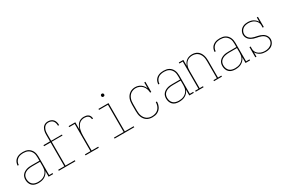

<svg xmlns="http://www.w3.org/2000/svg" viewBox="86 -1845 4327 2955"><g transform="rotate(-30 2250.0 -367.5)"><path d="M221 8Q191 8 161.5 0Q132 -8 110.5 -28.5Q89 -49 79 -78Q69 -107 69 -136Q69 -160 75.5 -182.5Q82 -205 97 -223Q112 -241 132.5 -253Q153 -265 175 -272Q197 -279 220.5 -281Q244 -283 267 -283H403V-345Q403 -366 400 -387.5Q397 -409 388 -428.5Q379 -448 364.5 -464.5Q350 -481 331 -491.5Q312 -502 291 -506Q270 -510 248 -510Q220 -510 192.5 -504Q165 -498 143 -481.5Q121 -465 108 -439Q95 -413 95 -385H75Q76 -406 82 -426.5Q88 -447 100 -464.5Q112 -482 129 -494.5Q146 -507 165.5 -514.5Q185 -522 206 -525Q227 -528 248 -528Q272 -528 296 -523.5Q320 -519 341 -507.5Q362 -496 378.5 -478Q395 -460 405 -438Q415 -416 419 -392.5Q423 -369 423 -345V-18H483V0H403V-102Q393 -75 374 -53Q355 -31 330.5 -17Q306 -3 277.5 2.5Q249 8 221 8ZM224 -10Q248 -10 271 -14Q294 -18 315 -28Q336 -38 353.5 -54Q371 -70 382.5 -90Q394 -110 398.5 -133.5Q403 -157 403 -180V-265H267Q247 -265 226 -263Q205 -261 185 -255.5Q165 -250 147 -240Q129 -230 115 -214.5Q101 -199 95 -179Q89 -159 89 -138Q89 -112 98 -86Q107 -60 126 -42Q145 -24 171.5 -17Q198 -10 224 -10Z M584 0V-18H693V-441H577V-460H693V-579Q693 -598 695 -617.5Q697 -637 703 -655.5Q709 -674 719 -691Q729 -708 744.5 -720Q760 -732 778.5 -737.5Q797 -743 817 -743Q842 -743 866.5 -734.5Q891 -726 908 -707.5Q925 -689 932.5 -664Q940 -639 940 -614V-607H920V-613Q920 -635 914 -656Q908 -677 894 -693.5Q880 -710 859 -717.5Q838 -725 817 -725Q800 -725 783.5 -720Q767 -715 754.5 -703.5Q742 -692 733.5 -677Q725 -662 720.5 -646Q716 -630 714.5 -613Q713 -596 713 -579V-459H905V-442H713V-18H879V0Z M1059 0V-18H1157V-502H1059V-520H1177V-389Q1184 -416 1196.5 -441.5Q1209 -467 1228.5 -487.5Q1248 -508 1274.5 -518Q1301 -528 1329 -528Q1350 -528 1371 -524Q1392 -520 1409 -507.5Q1426 -495 1434.5 -474.5Q1443 -454 1443 -433H1423Q1423 -451 1416 -467Q1409 -483 1395 -493Q1381 -503 1363.5 -506.5Q1346 -510 1329 -510Q1303 -510 1278 -500.5Q1253 -491 1235 -472Q1217 -453 1205.5 -429Q1194 -405 1187.5 -379.5Q1181 -354 1179 -328Q1177 -302 1177 -276V-18H1295V0Z M1575 0V-18H1747V-502H1589V-520H1767V-18H1925V0ZM1750 -644Q1745 -644 1739.5 -645.5Q1734 -647 1730.5 -650.5Q1727 -654 1725.5 -659.5Q1724 -665 1724 -670Q1724 -675 1725.5 -680.5Q1727 -686 1730.5 -689.5Q1734 -693 1739.5 -695Q1745 -697 1750 -697Q1755 -697 1760.5 -695Q1766 -693 1769.5 -689.5Q1773 -686 1775 -680.5Q1777 -675 1777 -670Q1777 -665 1775 -659.5Q1773 -654 1769.5 -650.5Q1766 -647 1760.5 -645.5Q1755 -644 1750 -644Z M2247 8Q2221 8 2195.5 2Q2170 -4 2148.5 -18Q2127 -32 2111 -53Q2095 -74 2085.5 -98Q2076 -122 2072.5 -148Q2069 -174 2069 -200V-320Q2069 -345 2072.5 -370.5Q2076 -396 2085 -420Q2094 -444 2109.5 -464.5Q2125 -485 2146 -499.5Q2167 -514 2191.5 -521Q2216 -528 2242 -528Q2268 -528 2293.5 -520.5Q2319 -513 2340 -498Q2361 -483 2377 -462Q2393 -441 2403 -416V-520H2423V-339H2403Q2403 -372 2392 -403Q2381 -434 2359.5 -458.5Q2338 -483 2307.5 -496.5Q2277 -510 2245 -510Q2221 -510 2198.5 -503.5Q2176 -497 2157 -484Q2138 -471 2124.5 -452Q2111 -433 2103 -411Q2095 -389 2092 -366Q2089 -343 2089 -320V-200Q2089 -177 2092 -153.5Q2095 -130 2103 -108Q2111 -86 2125 -67Q2139 -48 2158.5 -34.5Q2178 -21 2201 -15.5Q2224 -10 2247 -10Q2279 -10 2309.5 -20Q2340 -30 2362 -52.5Q2384 -75 2394.5 -105.5Q2405 -136 2405 -167V-169H2425V-167Q2425 -144 2419.5 -120.5Q2414 -97 2403.5 -76.5Q2393 -56 2376 -39Q2359 -22 2338 -11Q2317 0 2294 4Q2271 8 2247 8Z M2721 8Q2691 8 2661.5 0Q2632 -8 2610.5 -28.5Q2589 -49 2579 -78Q2569 -107 2569 -136Q2569 -160 2575.5 -182.5Q2582 -205 2597 -223Q2612 -241 2632.5 -253Q2653 -265 2675 -272Q2697 -279 2720.5 -281Q2744 -283 2767 -283H2903V-345Q2903 -366 2900 -387.5Q2897 -409 2888 -428.5Q2879 -448 2864.5 -464.5Q2850 -481 2831 -491.5Q2812 -502 2791 -506Q2770 -510 2748 -510Q2720 -510 2692.5 -504Q2665 -498 2643 -481.5Q2621 -465 2608 -439Q2595 -413 2595 -385H2575Q2576 -406 2582 -426.5Q2588 -447 2600 -464.5Q2612 -482 2629 -494.5Q2646 -507 2665.5 -514.5Q2685 -522 2706 -525Q2727 -528 2748 -528Q2772 -528 2796 -523.5Q2820 -519 2841 -507.5Q2862 -496 2878.5 -478Q2895 -460 2905 -438Q2915 -416 2919 -392.5Q2923 -369 2923 -345V-18H2983V0H2903V-102Q2893 -75 2874 -53Q2855 -31 2830.5 -17Q2806 -3 2777.5 2.5Q2749 8 2721 8ZM2724 -10Q2748 -10 2771 -14Q2794 -18 2815 -28Q2836 -38 2853.5 -54Q2871 -70 2882.5 -90Q2894 -110 2898.5 -133.5Q2903 -157 2903 -180V-265H2767Q2747 -265 2726 -263Q2705 -261 2685 -255.5Q2665 -250 2647 -240Q2629 -230 2615 -214.5Q2601 -199 2595 -179Q2589 -159 2589 -138Q2589 -112 2598 -86Q2607 -60 2626 -42Q2645 -24 2671.5 -17Q2698 -10 2724 -10Z M3017 0V-18H3077V-502H3017V-520H3097V-413Q3105 -438 3119.5 -460.5Q3134 -483 3155 -498.5Q3176 -514 3201.5 -521Q3227 -528 3254 -528Q3279 -528 3304 -521.5Q3329 -515 3349.5 -500.5Q3370 -486 3384.5 -465Q3399 -444 3407.5 -420Q3416 -396 3419.5 -370.5Q3423 -345 3423 -320V-18H3483V0H3343V-18H3403V-320Q3403 -343 3400.5 -366Q3398 -389 3390 -411Q3382 -433 3369 -452Q3356 -471 3337 -484.5Q3318 -498 3295.5 -504Q3273 -510 3250 -510Q3227 -510 3204.5 -504Q3182 -498 3163 -484.5Q3144 -471 3131 -452Q3118 -433 3110 -411Q3102 -389 3099.5 -366Q3097 -343 3097 -320V-18H3157V0Z M3721 8Q3691 8 3661.5 0Q3632 -8 3610.5 -28.5Q3589 -49 3579 -78Q3569 -107 3569 -136Q3569 -160 3575.5 -182.5Q3582 -205 3597 -223Q3612 -241 3632.5 -253Q3653 -265 3675 -272Q3697 -279 3720.5 -281Q3744 -283 3767 -283H3903V-345Q3903 -366 3900 -387.5Q3897 -409 3888 -428.5Q3879 -448 3864.5 -464.5Q3850 -481 3831 -491.5Q3812 -502 3791 -506Q3770 -510 3748 -510Q3720 -510 3692.5 -504Q3665 -498 3643 -481.5Q3621 -465 3608 -439Q3595 -413 3595 -385H3575Q3576 -406 3582 -426.5Q3588 -447 3600 -464.5Q3612 -482 3629 -494.5Q3646 -507 3665.5 -514.5Q3685 -522 3706 -525Q3727 -528 3748 -528Q3772 -528 3796 -523.5Q3820 -519 3841 -507.5Q3862 -496 3878.5 -478Q3895 -460 3905 -438Q3915 -416 3919 -392.5Q3923 -369 3923 -345V-18H3983V0H3903V-102Q3893 -75 3874 -53Q3855 -31 3830.5 -17Q3806 -3 3777.5 2.5Q3749 8 3721 8ZM3724 -10Q3748 -10 3771 -14Q3794 -18 3815 -28Q3836 -38 3853.5 -54Q3871 -70 3882.5 -90Q3894 -110 3898.5 -133.5Q3903 -157 3903 -180V-265H3767Q3747 -265 3726 -263Q3705 -261 3685 -255.5Q3665 -250 3647 -240Q3629 -230 3615 -214.5Q3601 -199 3595 -179Q3589 -159 3589 -138Q3589 -112 3598 -86Q3607 -60 3626 -42Q3645 -24 3671.5 -17Q3698 -10 3724 -10Z M4259 8Q4235 8 4211 3.5Q4187 -1 4165.5 -12Q4144 -23 4126 -39.5Q4108 -56 4097 -77V0H4077V-181H4097V-136Q4097 -117 4103.5 -99Q4110 -81 4122 -66.5Q4134 -52 4149.5 -41Q4165 -30 4182.5 -23Q4200 -16 4218.5 -13Q4237 -10 4256 -10Q4273 -10 4290.5 -12.5Q4308 -15 4324.5 -21Q4341 -27 4355.5 -37Q4370 -47 4381 -60.5Q4392 -74 4397.5 -91Q4403 -108 4403 -126Q4403 -149 4393 -170Q4383 -191 4365.5 -206Q4348 -221 4327 -229.5Q4306 -238 4283.5 -243.5Q4261 -249 4238.5 -253Q4216 -257 4194.5 -264.5Q4173 -272 4153 -283.5Q4133 -295 4117.5 -312Q4102 -329 4093.5 -350.5Q4085 -372 4085 -395Q4085 -414 4091 -432.5Q4097 -451 4107.5 -467Q4118 -483 4133.5 -495Q4149 -507 4167 -514.5Q4185 -522 4204 -525Q4223 -528 4242 -528Q4266 -528 4290 -523.5Q4314 -519 4335 -508Q4356 -497 4374 -480.5Q4392 -464 4403 -443V-520H4423V-339H4403V-384Q4403 -403 4396.5 -420.5Q4390 -438 4378 -453Q4366 -468 4351 -479Q4336 -490 4318.5 -497Q4301 -504 4282.5 -507Q4264 -510 4245 -510Q4220 -510 4194.5 -504Q4169 -498 4148.5 -482.5Q4128 -467 4116.5 -443.5Q4105 -420 4105 -395Q4105 -372 4115 -351Q4125 -330 4142 -315Q4159 -300 4180.5 -291Q4202 -282 4224 -277Q4246 -272 4268.5 -267.5Q4291 -263 4313 -255.5Q4335 -248 4355 -236.5Q4375 -225 4390 -208.5Q4405 -192 4414 -170Q4423 -148 4423 -126Q4423 -106 4416.5 -87Q4410 -68 4398.5 -52Q4387 -36 4371 -24Q4355 -12 4336.5 -5Q4318 2 4298 5Q4278 8 4259 8Z"/></g></svg>

Font: Iosevka Curly Slab Thin
Style: Regular
Weight: 100
Monospace: yes
Designer: Belleve Invis
Foundry: Belleve Invis
Version: Version 22.1.2; ttfautohint (v1.8.4)